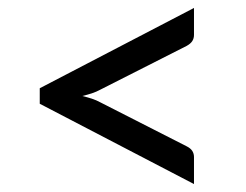

<svg xmlns="http://www.w3.org/2000/svg" viewBox="-20 -578 620 483"><path d="M80 -356 468 -558V-490Q468 -481.5 463.8 -474.8Q459.5 -468 449.5 -462.5L232.5 -352.5Q222.5 -347 211 -343.2Q199.5 -339.5 187 -336.5Q199.5 -333.5 211 -329.8Q222.5 -326 232.5 -320.5L449.5 -210Q459.5 -205 463.8 -198.2Q468 -191.5 468 -183V-115L80 -317Z"/></svg>

Font: Lato Medium
Style: Regular
Weight: 500
Designer: Lukasz Dziedzic
Foundry: tyPoland Lukasz Dziedzic
Version: Version 2.006; 2014-01-15